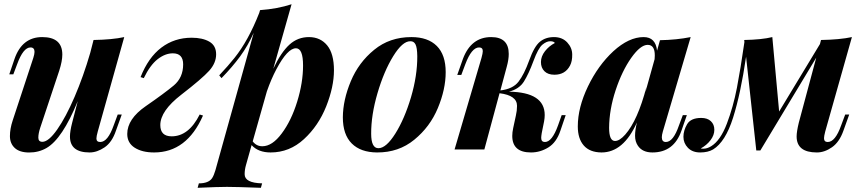

<svg xmlns="http://www.w3.org/2000/svg" viewBox="-20 -706 4073 907"><path d="M403.3 14.2Q310.5 14.2 310.5 -61Q310.5 -85.9 320.8 -126L347.2 -228Q274.4 -49.8 199.7 -6.8Q162.6 14.6 117.4 14.4Q72.3 14.2 49.6 -7.1Q26.9 -28.3 26.9 -63Q26.9 -97.7 40 -137.2L137.2 -432.1Q143.1 -450.7 143.1 -460.9Q143.1 -481.9 124 -481.9Q89.8 -481.9 61 -402.8L43 -355H23.9L48.8 -428.2Q84.5 -530.8 179.4 -530.8Q274.4 -530.8 274.4 -448.2Q274.4 -417.5 259.8 -372.1L169.9 -102.1Q161.1 -75.2 161.1 -55.7Q161.1 -36.1 180.2 -36.1Q209.5 -36.1 250.2 -94.2Q291 -152.3 332.5 -248.8Q374 -345.2 406.2 -456.1L421.9 -517.1Q510.3 -518.6 566.9 -530.8L441.9 -85Q435.5 -62 435.5 -51.8Q435.5 -35.2 453.6 -35.2Q489.3 -35.2 517.1 -113.8L536.1 -165H555.2L527.8 -88.9Q509.3 -33.7 473.9 -9.8Q438.5 14.2 403.3 14.2Z M845.2 -401.9Q845.2 -454.1 796.4 -454.1Q760.3 -454.1 724.6 -426.3Q689 -398.4 659.2 -336.9L644 -341.8Q680.7 -434.6 742.4 -481.2Q804.2 -527.8 885.3 -527.8Q936.5 -527.8 968.8 -509.3Q1001 -490.7 1001 -449.5Q1001 -408.2 968 -371.6Q935.1 -335 836.2 -258.5Q737.3 -182.1 737.3 -115.2Q737.3 -62 791 -62Q871.6 -62 923.3 -165L939 -160.2Q862.3 14.2 708 14.2Q651.4 14.2 616.2 -8.3Q581.1 -30.8 581.1 -73.2Q581.1 -144 668.7 -204.6Q756.3 -265.1 800.8 -302.2Q845.2 -339.4 845.2 -401.9Z M1378.4 -478Q1338.4 -478.5 1285.6 -378.9Q1261.2 -333 1240.7 -274.4L1173.8 -38.1Q1191.4 -15.1 1219.2 -15.1Q1266.1 -15.1 1311 -75.7Q1356 -135.7 1383.8 -225.6Q1411.6 -315.4 1411.6 -396.5Q1411.6 -477.5 1378.4 -478ZM1212.4 181.2Q1093.8 176.8 1052.2 176.8Q1010.7 176.8 913.6 181.2L919.4 160.2Q965.3 160.2 981.9 135.7Q990.7 122.1 997.6 98.1L1178.7 -551.3Q1150.9 -489.3 1114.3 -439.5Q1077.6 -389.6 1026.4 -336.9L1015.6 -350.1Q1059.1 -396.5 1087.9 -432.6Q1153.3 -514.2 1204.6 -645L1208.5 -658.2Q1291 -664.1 1357.4 -686L1271 -381.3Q1307.6 -459 1347.2 -495.1Q1386.7 -531.2 1440.4 -530.8Q1494.1 -530.3 1525.9 -491.2Q1557.6 -452.1 1557.6 -374Q1557.6 -295.9 1521 -203.6Q1484.4 -111.8 1416 -48.8Q1347.7 14.2 1258.3 14.2Q1200.2 14.2 1168.5 -20.5L1141.6 75.2Q1135.7 96.2 1135.7 117.2Q1135.7 158.2 1218.3 160.2Z M1733.4 -74.2Q1733.4 -5.9 1767.6 -5.9Q1804.2 -5.9 1847.7 -75.2Q1891.1 -144.5 1921.4 -246.1Q1951.7 -348.6 1951.2 -440.9Q1950.7 -480.5 1942.9 -496.1Q1935.1 -511.7 1918.5 -511.2Q1881.3 -511.7 1837.4 -440.4Q1793.5 -369.1 1763.2 -265.6Q1732.9 -162.1 1733.4 -74.2ZM1923.3 -530.8Q2001.5 -530.8 2043.5 -488.8Q2085.4 -446.8 2085.4 -365.2Q2085.4 -284.2 2048.3 -195.3Q2011.2 -106.4 1937 -45.9Q1863.3 14.6 1761.2 14.2Q1683.6 13.7 1641.6 -28.3Q1599.6 -70.3 1599.6 -151.9Q1600.1 -233.4 1637.2 -322.3Q1674.3 -411.1 1747.6 -470.7Q1820.8 -530.8 1923.3 -530.8Z M2536.6 -54.7Q2536.6 -35.2 2554.2 -35.2Q2587.9 -35.2 2616.2 -113.8L2633.3 -162.1H2652.3L2627.4 -88.9Q2608.9 -33.2 2570.3 -9.5Q2531.7 14.2 2488.3 14.2Q2399.9 14.2 2399.9 -64Q2399.9 -80.6 2404.3 -101.1L2417 -160.2Q2422.4 -182.6 2422.4 -206.1Q2422.4 -255.4 2339.8 -265.6L2268.1 0H2127.4L2254.4 -432.1Q2260.7 -454.6 2260.7 -464.4Q2260.7 -481.9 2243.2 -481.9Q2208 -481.9 2178.2 -402.8L2159.2 -352.1H2140.1L2167 -428.2Q2205.6 -530.8 2300.3 -530.8Q2383.3 -530.8 2383.3 -451.2Q2383.3 -424.8 2374 -391.1L2343.8 -278.8Q2402.8 -285.6 2429.4 -320.1Q2456.1 -354.5 2480 -420.9Q2503.9 -487.3 2530.8 -509Q2557.6 -530.8 2596.9 -530.8Q2636.2 -530.8 2659.7 -505.4Q2683.1 -480 2683.1 -448.2Q2683.6 -417 2672.9 -396.5Q2650.4 -353 2599.1 -353Q2568.4 -353 2551.8 -369.6Q2535.2 -386.2 2535.4 -413.1Q2535.6 -439.9 2554.4 -464.1Q2573.2 -488.3 2601.1 -502.9Q2596.2 -511.2 2579.1 -511.2Q2562 -511.2 2542.2 -494.9Q2522.5 -478.5 2500 -417.7Q2477.5 -356.9 2455.1 -321Q2432.6 -285.2 2384.3 -272.9Q2553.2 -270.5 2553.2 -162.6Q2553.2 -148.9 2550.3 -132.8L2539.1 -77.1Q2536.6 -61.5 2536.6 -54.7Z M2857.4 -102.1Q2857.4 -40 2885.3 -40Q2906.7 -40 2933.6 -70.3Q2992.2 -136.7 3033.7 -294.9L3028.8 -270.5L3072.3 -426.3Q3073.2 -432.1 3073.2 -443.4Q3073.7 -494.1 3039.6 -494.1Q3005.4 -494.1 2961.9 -432.6Q2918.5 -371.1 2888.2 -279.8Q2857.9 -188 2857.4 -102.1ZM3020.5 -530.8Q3077.1 -530.8 3084 -466.8L3097.7 -516.1Q3177.2 -517.6 3242.7 -530.8L3111.3 -85Q3106.4 -67.9 3106.4 -57.6Q3106.4 -35.2 3125.5 -35.2Q3160.6 -35.2 3187.5 -113.8L3205.6 -162.1H3224.6L3199.2 -88.9Q3163.6 14.2 3062 14.2Q3015.1 14.2 2993.7 -17.1Q2980 -37.1 2980 -64.5Q2980 -91.8 2988.8 -127.4Q2925.3 14.2 2821.3 14.2Q2766.1 13.7 2737.8 -18.6Q2709.5 -50.8 2709.5 -108.9Q2709.5 -197.8 2757.3 -297.4Q2805.2 -397 2877.4 -463.9Q2950.7 -530.8 3020.5 -530.8Z M3838.9 14.2Q3743.2 14.2 3743.2 -61.5Q3743.2 -84 3753.4 -126L3835.9 -433.6L3571.8 4.9H3552.7L3504.4 -438Q3479 -263.7 3442.9 -149.7Q3406.7 -35.6 3348.6 0Q3324.2 14.2 3287.6 14.2Q3251 14.2 3229.7 -7.8Q3208.5 -29.8 3208.5 -59.6Q3208.5 -89.4 3225.8 -119.1Q3243.2 -148.9 3292.5 -148.9Q3321.8 -148.9 3338.1 -133.5Q3354.5 -118.2 3354.5 -92.8Q3354.5 -67.4 3336.4 -43.7Q3318.4 -20 3290.5 -4.9Q3293 -2.9 3307.6 -3.9Q3322.3 -4.9 3339.4 -15.1Q3383.3 -42 3413.6 -121.6Q3443.8 -201.2 3461.2 -291.3Q3478.5 -381.3 3496.6 -507.3L3495.6 -517.1Q3578.6 -518.6 3628.4 -530.8L3660.6 -179.2L3853.5 -498L3858.4 -517.1Q3946.8 -518.6 4004.4 -530.8L3878.4 -85Q3872.6 -62.5 3872.6 -53.2Q3872.6 -35.2 3890.1 -35.2Q3925.8 -35.2 3953.6 -113.8L3972.7 -165H3991.7L3964.4 -88.9Q3945.3 -34.7 3910.2 -10.3Q3875 14.2 3838.9 14.2Z"/></svg>

Font: PlayfairDisplay-BoldItalic
Style: Bold Italic
Weight: 700
Italic angle: -14.9847°
Designer: Claus Eggers Sørensen
Foundry: Claus Eggers Sørensen
Version: Version 1.002;PS 001.002;hotconv 1.0.70;makeotf.lib2.5.58329